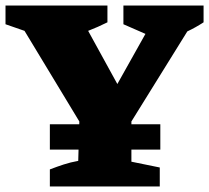

<svg xmlns="http://www.w3.org/2000/svg" viewBox="-45 -677 759 697"><path d="M136 0V-62Q162 -72 186.5 -80Q211 -88 239 -93L243 -236L44 -565L-25 -589V-657H345V-596Q311 -579 275 -565L381 -372L483 -554L403 -589V-657H694V-596Q665 -577 635 -563L432 -236V-90L535 -69V0ZM136 -226H537V-134H136Z"/></svg>

Font: Piazzolla ExtraBold
Style: Regular
Weight: 800
Designer: Juan Pablo del Peral
Foundry: Huerta Tipografica
Version: Version 1.330